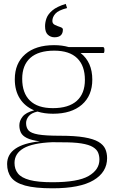

<svg xmlns="http://www.w3.org/2000/svg" viewBox="-20 -760 599 1012"><path d="M259.5 -160.5Q214 -160.5 177.5 -172Q144.5 -164.5 131 -147.2Q117.5 -130 117.5 -111.5Q117.5 -87.5 130.2 -72.8Q143 -58 181.5 -51.2Q220 -44.5 297.5 -44.5Q375.5 -44.5 424 -36.2Q472.5 -28 498.8 -12.5Q525 3 534.8 24.8Q544.5 46.5 544.5 73.5Q544.5 147.5 473 190Q401.5 232.5 257 232.5Q164.5 232.5 112.2 218Q60 203.5 38.8 175Q17.5 146.5 17.5 104.5Q17.5 53.5 61.5 23.5Q105.5 -6.5 190 -15Q144.5 -21 121.2 -32.8Q98 -44.5 90 -61.5Q82 -78.5 82 -99.5Q82 -123.5 99 -145.2Q116 -167 160 -178.5Q111 -199 84.5 -240.8Q58 -282.5 58 -342Q58 -426.5 113 -474.2Q168 -522 265 -522Q307 -522 342 -512H522.5Q530.5 -512 530.5 -497Q530.5 -480.5 525.5 -480.5H405Q466.5 -432 466.5 -340.5Q466.5 -256 411.5 -208.2Q356.5 -160.5 259.5 -160.5ZM258.5 -190Q342 -190 384.8 -228.5Q427.5 -267 427.5 -339Q427.5 -413.5 386.8 -453.2Q346 -493 266 -493Q182.5 -493 139.8 -454.8Q97 -416.5 97 -344.5Q97 -269.5 137.8 -229.8Q178.5 -190 258.5 -190ZM56.5 99Q56.5 131.5 74.5 154.2Q92.5 177 136.2 188.8Q180 200.5 256 200.5Q390.5 200.5 447.2 167.5Q504 134.5 504 81Q504 61 497 44.2Q490 27.5 469.5 15Q449 2.5 408.8 -4Q368.5 -10.5 302 -10Q277 -10 255.5 -10.5Q151 -6 103.8 21.8Q56.5 49.5 56.5 99ZM311.5 -604.5Q311.5 -563.5 267 -563.5Q247 -563.5 232.2 -577Q217.5 -590.5 217.5 -622Q217.5 -642.5 225.2 -664Q233 -685.5 256.2 -705.2Q279.5 -725 326.5 -739.5L333.5 -717.5Q288 -706 272 -688Q256 -670 256 -649.5Q256 -635 269.8 -628.5Q283.5 -622 297.5 -617.5Q311.5 -613 311.5 -604.5Z"/></svg>

Font: Newsreader 6pt ExtraLight
Style: Regular
Weight: 275
Designer: Hugues Gentile
Foundry: Production Type
Version: Version 1.003; ttfautohint (v1.8.3)